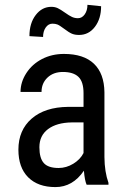

<svg xmlns="http://www.w3.org/2000/svg" viewBox="-20 -760 519 790"><path d="M396 -734.4Q396 -683.1 370.6 -649.7Q345.2 -616.2 305.2 -616.2Q288.1 -616.2 275.9 -621.3Q263.7 -626.5 244.1 -641.4Q224.6 -656.2 215.8 -659.4Q207 -662.6 195.8 -662.6Q179.2 -662.6 168.2 -647Q157.2 -631.3 157.2 -607.9L101.1 -611.3Q101.1 -664.6 127 -698.2Q152.8 -731.9 191.4 -731.9Q206.1 -731.9 217.8 -726.3Q229.5 -720.7 247.3 -708Q265.1 -695.3 276.4 -690.2Q287.6 -685.1 300.8 -685.1Q317.4 -685.1 328.6 -700.9Q339.8 -716.8 339.8 -740.2ZM336.4 0Q328.6 -17.1 325.2 -57.6Q279.3 9.8 208 9.8Q136.2 9.8 95.9 -30.5Q55.7 -70.8 55.7 -144Q55.7 -224.6 110.4 -272Q165 -319.3 260.3 -320.3H323.7V-376.5Q323.7 -423.8 302.7 -443.8Q281.7 -463.9 238.8 -463.9Q199.7 -463.9 175.3 -440.7Q150.9 -417.5 150.9 -381.8H64.5Q64.5 -422.4 88.4 -459.2Q112.3 -496.1 152.8 -517.1Q193.4 -538.1 243.2 -538.1Q324.2 -538.1 366.5 -497.8Q408.7 -457.5 409.7 -380.4V-113.8Q410.2 -52.7 426.3 -7.8V0ZM221.2 -68.8Q252.9 -68.8 281.7 -86.4Q310.5 -104 323.7 -130.4V-256.3H274.9Q213.4 -255.4 177.7 -228.8Q142.1 -202.1 142.1 -154.3Q142.1 -109.4 160.2 -89.1Q178.2 -68.8 221.2 -68.8Z"/></svg>

Font: TypoPRO Roboto
Style: Regular
Weight: 400
Designer: Google
Version: Version 2.136; 2016